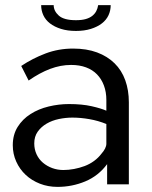

<svg xmlns="http://www.w3.org/2000/svg" viewBox="-20 -721 594 751"><path d="M399 0V-79Q365 -33 313.5 -11.5Q262 10 205 10Q168 10 136 -2.5Q104 -15 80.5 -37Q57 -59 43.5 -89Q30 -119 30 -153Q30 -194 49 -224.5Q68 -255 99.5 -275Q131 -295 170.5 -304.5Q210 -314 250 -314Q301 -314 338.5 -305.5Q376 -297 396 -288V-330Q396 -361 386.5 -386.5Q377 -412 359.5 -430Q342 -448 316.5 -457.5Q291 -467 258 -467Q217 -467 176 -451.5Q135 -436 92 -406L63 -463Q108 -493 158.5 -512Q209 -531 266 -531Q319 -531 359.5 -516Q400 -501 428 -473.5Q456 -446 470 -407Q484 -368 484 -321V0ZM377 -120Q386 -130 391 -140Q396 -150 396 -159V-236Q364 -249 329.5 -255Q295 -261 263 -261Q237 -261 210.5 -255.5Q184 -250 162.5 -237.5Q141 -225 127.5 -206Q114 -187 114 -160Q114 -137 123 -117.5Q132 -98 148 -84.5Q164 -71 184.5 -63.5Q205 -56 228 -56Q248 -56 269.5 -60Q291 -64 311 -71.5Q331 -79 348 -91.5Q365 -104 377 -120ZM277 -600Q244 -600 218.5 -608Q193 -616 175.5 -629.5Q158 -643 149.5 -661.5Q141 -680 141 -701H190Q190 -678 210 -660Q230 -642 277 -642Q300 -642 315.5 -646.5Q331 -651 341 -659Q351 -667 356.5 -677.5Q362 -688 364 -701H413Q413 -680 404.5 -661.5Q396 -643 378.5 -629.5Q361 -616 335.5 -608Q310 -600 277 -600Z"/></svg>

Font: Rising Sun
Style: Regular
Weight: 400
Designer: Matt McInerney, Pablo Impallari, Rodrigo Fuenzalida (Raleway font), Stephen Hutchings (Greek), Cristiano Sobral (main ch
Foundry: The Rising Sun Project Authors
Version: Version 4.327; ttfautohint (v1.8.4.7-5d5b-dirty)